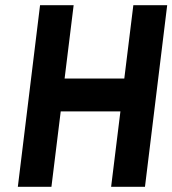

<svg xmlns="http://www.w3.org/2000/svg" viewBox="-20 -723 667 743"><path d="M410 0H541L627 -703H496L461 -419H230L265 -703H135L49 0H179L215 -292H446Z"/></svg>

Font: Bluebird
Style: Obl
Weight: 400
Designer: Jasper
Foundry: Cannot Into Space Fonts
Version: Version 0.98